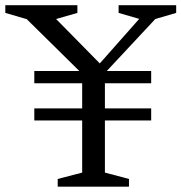

<svg xmlns="http://www.w3.org/2000/svg" viewBox="-51 -702 682 722"><path d="M517.5 -294.5V-249H78V-294.5ZM517.5 -435V-389H78V-435ZM343.5 -427.5V-53L434 -29V0H166V-29L258 -53V-424.5L49.5 -630L-31 -653.5V-682.5H240V-653.5L160 -630.5L342.5 -445L311 -448.5L472.5 -631L395 -653.5V-682.5H611.5V-653.5L533 -630.5Z"/></svg>

Font: Newsreader
Style: Regular
Weight: 400
Designer: Hugues Gentile
Foundry: Production Type
Version: Version 1.003